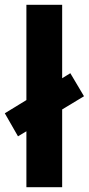

<svg xmlns="http://www.w3.org/2000/svg" viewBox="-32 -780 370 800"><path d="M78 0V-233L43 -212L-12 -308L78 -363V-760H227V-454L261 -475L318 -379L227 -324V0Z"/></svg>

Font: Noto Sans Devanagari UI
Style: Bold
Weight: 700
Designer: Jelle Bosma - Monotype Design Team
Foundry: Monotype Imaging Inc.
Version: Version 2.004; ttfautohint (v1.8.4.7-5d5b)